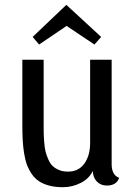

<svg xmlns="http://www.w3.org/2000/svg" viewBox="-20 -759 565 801"><path d="M116.2 -605 256.8 -738.8 401.9 -605 374 -573.2 257.8 -650.9 143.1 -573.2ZM445.8 -74.2Q445.8 -28.8 477.1 -17.1Q465.8 15.1 425.8 15.1Q400.4 15.1 384 -1.7Q367.7 -18.6 367.2 -45.9Q352.1 -13.7 316.7 4.2Q281.2 22 242.2 22Q210.4 22 185.5 15.4Q160.6 8.8 143.1 -2.7Q125.5 -14.2 112.8 -32.7Q100.1 -51.3 92.5 -71.3Q85 -91.3 80.6 -119.4Q76.2 -147.5 74.7 -174.1Q73.2 -200.7 73.2 -235.8V-509.8H162.1V-241.2Q162.1 -216.8 162.4 -202.4Q162.6 -188 164.6 -164.3Q166.5 -140.6 170.2 -126.2Q173.8 -111.8 181.4 -94.2Q189 -76.7 199.5 -66.7Q210 -56.6 226.1 -49.8Q242.2 -43 263.2 -43Q308.1 -43 332 -76.7Q356 -110.4 356 -162.1V-509.8H445.8Z"/></svg>

Font: Sansita Light
Style: Regular
Weight: 300
Designer: Pablo Cosgaya
Foundry: Omnibus-Type
Version: Version 1.006;hotconv 1.0.109;makeotfexe 2.5.65596